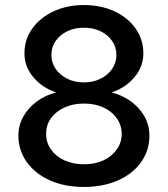

<svg xmlns="http://www.w3.org/2000/svg" viewBox="-20 -731 665 762"><path d="M313 11Q237 11 178.5 -15Q120 -41 86.5 -87.5Q53 -134 53 -193Q53 -233 72 -267.5Q91 -302 125 -327.5Q159 -353 203 -364Q147 -383 112 -425Q77 -467 77 -519Q77 -574 108 -617.5Q139 -661 192.5 -686Q246 -711 313 -711Q381 -711 434.5 -686Q488 -661 518.5 -617.5Q549 -574 549 -519Q549 -467 514 -425Q479 -383 423 -364Q489 -347 531 -300Q573 -253 573 -193Q573 -134 540 -87.5Q507 -41 448 -15Q389 11 313 11ZM313 -404Q350 -404 379 -418.5Q408 -433 425 -457.5Q442 -482 442 -513Q442 -544 425 -568.5Q408 -593 379 -607Q350 -621 313 -621Q276 -621 247 -607Q218 -593 201 -568.5Q184 -544 184 -513Q184 -482 201 -457.5Q218 -433 247 -418.5Q276 -404 313 -404ZM313 -79Q357 -79 390.5 -94.5Q424 -110 443.5 -138Q463 -166 463 -199Q463 -234 443.5 -261.5Q424 -289 390.5 -304.5Q357 -320 313 -320Q270 -320 236 -304.5Q202 -289 182.5 -262Q163 -235 163 -200Q163 -165 182.5 -137.5Q202 -110 236 -94.5Q270 -79 313 -79Z"/></svg>

Font: Red Hat Text Medium
Style: Regular
Weight: 500
Designer: Pentagram, MCKL
Foundry: Pentagram, MCKL
Version: Version 1.023